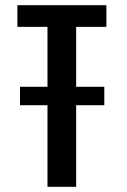

<svg xmlns="http://www.w3.org/2000/svg" viewBox="-20 -720 490 740"><path d="M57 -385.5H163V-616.5H47V-700H390V-616.5H273.5V-385.5H382V-314.5H273.5V0H163V-314.5H57Z"/></svg>

Font: League Mono Condensed Medium
Style: Regular
Weight: 500
Width: 1
Designer: Tyler Finck
Foundry: The League of Moveable Type / Tyler Finck
Version: Version 2.210